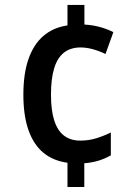

<svg xmlns="http://www.w3.org/2000/svg" viewBox="-20 -744 550 774"><path d="M320.3 -724.1V-645Q354.5 -643.1 384 -634.8Q413.6 -626.5 437 -614.3L405.3 -526.4Q379.9 -538.6 354 -545.7Q328.1 -552.7 305.2 -552.7Q264.6 -552.7 238 -532Q211.4 -511.2 198.5 -469Q185.5 -426.8 185.5 -362.8Q185.5 -299.3 198.7 -258.3Q211.9 -217.3 238 -197.3Q264.2 -177.2 303.2 -177.2Q337.4 -177.2 367.2 -186.3Q397 -195.3 426.8 -210V-117.7Q403.8 -104.5 377.4 -96.4Q351.1 -88.4 319.8 -85.9V9.8H252V-87.9Q194.3 -95.7 154.8 -128.4Q115.2 -161.1 94.7 -219.7Q74.2 -278.3 74.2 -361.8Q74.2 -447.8 95.2 -507.1Q116.2 -566.4 155.8 -599.9Q195.3 -633.3 252 -641.6V-724.1Z"/></svg>

Font: Open Sans SemiCondensed SemiBold
Style: Regular
Weight: 600
Width: 4
Designer: Monotype Design Team
Foundry: Monotype Imaging Inc.
Version: Version 3.000